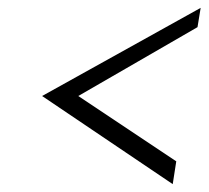

<svg xmlns="http://www.w3.org/2000/svg" viewBox="-20 -526 530 488"><path d="M87 -282 419 -58 428 -116 179 -282 482 -457 490 -506Z"/></svg>

Font: Charger Sport
Style: ExLitNrwObl
Weight: 200
Designer: Jasper
Foundry: Cannot Into Space Fonts
Version: Version 1.1